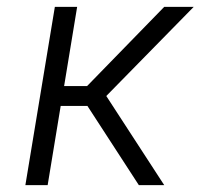

<svg xmlns="http://www.w3.org/2000/svg" viewBox="-20 -540 640 560"><path d="M54 0 140 -520H205L167 -289H234L459 -520H545L290 -260L459 0H385L235 -231H157L119 0Z"/></svg>

Font: Iosevka Light Extended Oblique
Style: Regular
Weight: 300
Width: 7
Italic angle: -9°
Monospace: yes
Designer: Belleve Invis
Foundry: Belleve Invis
Version: Version 32.5.0; ttfautohint (v1.8.4)